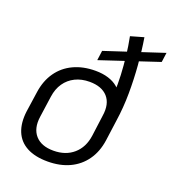

<svg xmlns="http://www.w3.org/2000/svg" viewBox="-136 -851 873 963"><g transform="rotate(20 300.5 -369.0)"><path d="M226 7Q159 7 115 -16.5Q71 -40 52.5 -85Q34 -130 42 -193L58 -303Q67 -365 98.5 -410Q130 -455 181 -479Q232 -503 298 -503Q336 -503 366.5 -493.5Q397 -484 417.5 -466.5Q438 -449 447 -425L423 -427Q426 -477 423.5 -526.5Q421 -576 415.5 -625.5Q410 -675 400 -725L470 -745Q481 -678 487 -603.5Q493 -529 492.5 -453Q492 -377 481 -303L466 -193Q457 -130 425 -85Q393 -40 342.5 -16.5Q292 7 226 7ZM235 -54Q300 -54 342 -90.5Q384 -127 393 -191L408 -304Q418 -369 386 -405Q354 -441 289 -441Q246 -441 212.5 -424.5Q179 -408 158 -377.5Q137 -347 131 -304L115 -191Q106 -127 138 -90.5Q170 -54 235 -54ZM294 -608 601 -709 594 -658 287 -556Z"/></g></svg>

Font: Pathway Extreme SemiCondensed Light
Style: Italic
Weight: 300
Width: 4
Italic angle: -8°
Version: Version 1.001;gftools[0.9.26]